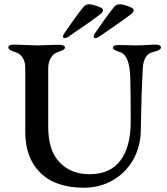

<svg xmlns="http://www.w3.org/2000/svg" viewBox="-20 -862 780 896"><path d="M98 -245V-544Q98 -575 85 -594Q72 -613 51 -619Q19 -628 19 -641Q19 -654 47 -654Q65 -654 99 -652Q137 -650 155 -650Q173 -650 211 -652L255 -653Q283 -653 283 -640Q283 -634 276.5 -630Q270 -626 259.5 -622.5Q249 -619 245 -617Q230 -612 217.5 -592Q205 -572 205 -543V-269Q205 -160 258 -104.5Q311 -49 398 -49Q494 -49 542 -113Q590 -177 590 -295Q590 -430 588 -501Q586 -551 575.5 -580Q565 -609 542 -618Q540 -619 529.5 -622.5Q519 -626 513 -630.5Q507 -635 507 -640Q507 -652 536 -652L582 -651Q594 -650 619 -650Q637 -650 665 -652Q691 -654 703 -654Q731 -654 731 -641Q731 -628 700 -621Q672 -615 660 -595Q648 -575 646 -541Q640 -425 638 -299L637 -254Q636 -176 600.5 -115Q565 -54 505 -20Q445 14 372 14Q239 14 168.5 -55.5Q98 -125 98 -245ZM417 -691Q417 -698 424 -708Q475 -783 512 -829Q521 -842 541 -842Q556 -841 580.5 -832Q605 -823 604 -814Q603 -808 600 -804Q597 -800 589 -794Q558 -770 498 -729Q462 -705 446 -693Q433 -684 425 -684Q417 -684 417 -691ZM274 -691Q274 -698 281 -708Q332 -783 369 -829Q378 -842 398 -842Q413 -841 437.5 -832Q462 -823 461 -814Q460 -808 457 -804Q454 -800 446 -794Q415 -770 355 -729Q319 -705 303 -693Q290 -684 282 -684Q274 -684 274 -691Z"/></svg>

Font: EB Garamond Medium
Style: Regular
Weight: 500
Designer: Georg Duffner and Octavio Pardo
Foundry: Georg Duffner
Version: Version 1.000